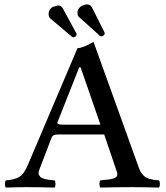

<svg xmlns="http://www.w3.org/2000/svg" viewBox="-20 -848 750 870"><path d="M266.1 -283.2H435.1L345.2 -543H338.9L241.2 -295.9Q238.3 -288.6 243.9 -285.9Q249.5 -283.2 266.1 -283.2ZM212.9 -222.2 158.2 -79.1Q155.3 -71.8 154.8 -65.4Q154.3 -59.1 157 -54.7Q159.7 -50.3 162.8 -46.6Q166 -43 172.4 -40.5Q178.7 -38.1 184.1 -36.6Q189.5 -35.2 198 -33.9Q206.5 -32.7 212.2 -32Q217.8 -31.2 227.1 -30.8Q231.4 -26.4 231.4 -14.4Q231.4 -2.4 227.1 2Q152.8 0 98.1 0Q66.4 0 6.8 2Q2.4 -2.4 2.4 -14.4Q2.4 -26.4 6.8 -30.8Q45.4 -33.2 67.4 -46.4Q89.4 -59.6 106.9 -102.1L331.1 -629.9Q355 -629.9 403.8 -658.2L609.9 -85.9Q614.7 -71.8 622.6 -61.8Q630.4 -51.8 637.2 -46.6Q644 -41.5 657 -37.8Q669.9 -34.2 677 -33.2Q684.1 -32.2 700.2 -30.8Q704.6 -26.4 704.6 -14.4Q704.6 -2.4 700.2 2Q627.9 0 579.1 0Q509.3 0 435.1 2Q430.7 -2.4 430.7 -14.4Q430.7 -26.4 435.1 -30.8Q438.5 -31.2 446 -32Q453.6 -32.7 457 -33.2Q488.8 -35.2 502.7 -43Q516.6 -50.8 508.8 -71.8L452.1 -238.8H248Q230.5 -238.8 223.6 -235.4Q216.8 -231.9 212.9 -222.2ZM231.9 -819.8Q237.8 -823.2 245.1 -823.2Q257.8 -821.8 264.2 -811L323.2 -702.1Q326.2 -699.2 326.2 -696.8Q327.1 -694.8 327.1 -691.9Q327.1 -686.5 322.8 -682.9Q318.4 -679.2 314 -679.2Q308.1 -679.2 306.2 -681.2L207 -765.1Q200.2 -772 200.2 -785.2Q200.2 -797.4 208.5 -807.9Q216.8 -818.4 231.9 -819.8ZM361.8 -825.2Q366.2 -828.1 373 -828.1Q389.6 -828.1 396 -815.9L453.1 -702.1Q454.1 -700.2 454.1 -695.8Q454.1 -688.5 445.8 -685.1Q441.9 -683.1 439.9 -683.1Q436.5 -683.1 432.1 -686Q428.7 -688 425.8 -691.9L337.9 -771Q331.1 -776.4 331.1 -790Q331.1 -803.7 340.6 -813.7Q350.1 -823.7 361.8 -825.2Z"/></svg>

Font: Common Serif Medium
Style: Regular
Weight: 500
Designer: Philipp H. Poll, Khaled Hosny
Foundry: Stefan Peev, Context Ltd.
Version: Version 1.026